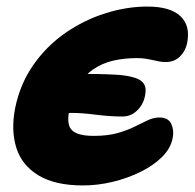

<svg xmlns="http://www.w3.org/2000/svg" viewBox="-20 -550 593 585"><path d="M233 15Q148 15 97.5 -15.5Q47 -46 30 -99Q13 -152 26 -220Q41 -294 81.5 -352Q122 -410 179 -449.5Q236 -489 301 -509.5Q366 -530 429 -530Q499 -530 530 -500.5Q561 -471 550 -418Q545 -394 528 -377.5Q511 -361 485 -361Q473 -361 464 -363Q455 -365 445.5 -367Q436 -369 424.5 -371Q413 -373 397 -373Q358 -373 324 -365Q290 -357 263 -338Q236 -319 218 -288.5Q200 -258 191 -213Q185 -185 190.5 -168Q196 -151 214.5 -143.5Q233 -136 265 -136Q308 -136 338 -144.5Q368 -153 390 -164Q412 -175 430 -183.5Q448 -192 466 -192Q493 -192 502 -172Q511 -152 506 -129Q500 -98 474 -72Q448 -46 408.5 -26.5Q369 -7 323.5 4Q278 15 233 15ZM353 -195Q315 -195 272 -200.5Q229 -206 199 -206Q175 -206 149 -200Q123 -194 98 -194L117 -320Q143 -322 168 -323.5Q193 -325 218 -325Q244 -325 274 -324.5Q304 -324 332 -322.5Q360 -321 380 -316Q407 -310 417 -296.5Q427 -283 422 -259Q417 -232 398 -213.5Q379 -195 353 -195Z"/></svg>

Font: Shantell Sans ExtraBold
Style: Italic
Weight: 800
Italic angle: -11°
Designer: Stephen Nixon, Anya Danilova, Shantell Martin
Foundry: Arrow Type
Version: Version 1.011;[c5ecc13dd]